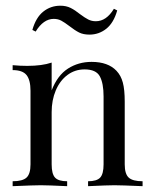

<svg xmlns="http://www.w3.org/2000/svg" viewBox="-20 -639 521 659"><path d="M379.8 -396Q395.2 -379.8 401.6 -355.6Q408.1 -331.5 408.1 -290.3V-75Q408.1 -41.9 421.8 -29.4Q435.5 -16.9 469.4 -16.9V0Q395.2 -3.2 372.6 -3.2Q350 -3.2 282.3 0V-16.9Q312.1 -16.9 323.8 -29.4Q335.5 -41.9 335.5 -75V-308.1Q335.5 -353.2 322.6 -377Q309.7 -400.8 270.2 -400.8Q237.1 -400.8 211.3 -381.5Q185.5 -362.1 171.4 -328.6Q157.3 -295.2 157.3 -254V-75Q157.3 -41.9 169 -29.4Q180.6 -16.9 210.5 -16.9V0Q142.7 -3.2 120.2 -3.2Q97.6 -3.2 23.4 0V-16.9Q57.3 -16.9 71 -29.4Q84.7 -41.9 84.7 -75V-327.4Q84.7 -364.5 71 -381.5Q57.3 -398.4 23.4 -398.4V-415.3Q49.2 -412.9 73.4 -412.9Q124.2 -412.9 157.3 -424.2V-329Q177.4 -380.6 213.3 -403.6Q249.2 -426.6 294.4 -426.6Q350.8 -426.6 379.8 -396ZM254.8 -590.3Q271 -578.2 282.7 -572.2Q294.4 -566.1 308.9 -566.1Q345.2 -566.1 371 -608.9L382.3 -603.2Q370.2 -560.5 344.8 -540.3Q319.4 -520.2 287.1 -520.2Q266.1 -520.2 251.6 -527.4Q237.1 -534.7 218.5 -549.2Q201.6 -562.1 190.3 -568.1Q179 -574.2 164.5 -574.2Q129 -574.2 102.4 -530.6L91.1 -536.3Q103.2 -579 128.6 -599.2Q154 -619.4 187.1 -619.4Q207.3 -619.4 222.6 -611.7Q237.9 -604 254.8 -590.3Z"/></svg>

Font: Playfair Display
Style: Regular
Weight: 400
Designer: Claus Eggers Sørensen
Foundry: Claus Eggers Sørensen
Version: Version 1.005; ttfautohint (v1.2) -l 10 -r 42 -G 200 -x 21 -